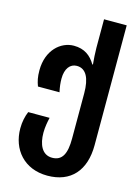

<svg xmlns="http://www.w3.org/2000/svg" viewBox="-146 -840 854 1170"><g transform="rotate(15 281.5 -255.0)"><path d="M272 250C420 250 503 156 503 -4V-760H360V-580C360 -550 363 -507 366 -476H362C333 -525 292 -557 225 -557C143 -557 60 -486 60 -358C60 -315 66 -290 77 -260H213C206 -291 203 -318 203 -344C203 -407 232 -443 274 -443C333 -443 360 -387 360 -293V-7C360 86 337 137 272 137C208 137 182 76 182 3C182 -33 189 -68 195 -94H60C47 -63 39 -27 39 14C39 146 125 250 272 250Z"/></g></svg>

Font: Noto Sans Georgian SemiCondensed Bold
Style: Regular
Weight: 700
Width: 4
Designer: Monotype Design Team, Akaki Razmadze
Foundry: Google LLC
Version: Version 2.005